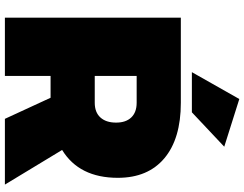

<svg xmlns="http://www.w3.org/2000/svg" viewBox="-124 -850 974 765"><g transform="rotate(90 362.5 -467.0)"><path d="M564 -874 427 -745H267L374 -934ZM715 0H453L369 -182H282V0H50V-701H389Q532 -701 610 -635.5Q688 -570 688 -450Q688 -296 577 -228ZM282 -525V-358H389Q427 -358 447.5 -380.5Q468 -403 468 -443Q468 -482 447.5 -503.5Q427 -525 389 -525Z"/></g></svg>

Font: MontserratBlack
Style: Regular
Weight: 900
Designer: Julieta Ulanovsky
Foundry: Julieta Ulanovsky
Version: Version 4.000